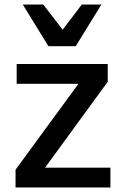

<svg xmlns="http://www.w3.org/2000/svg" viewBox="-20 -832 548 852"><path d="M49 -79 328 -460H54V-548H458V-469L180 -88H470V0H49ZM81 -812H172L258 -700L343 -812H430L316 -627H195Z"/></svg>

Font: Application Medium
Style: Regular
Weight: 500
Designer: Wei Huang
Foundry: Wei Huang
Version: Version 0.012